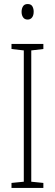

<svg xmlns="http://www.w3.org/2000/svg" viewBox="-20 -932 272 952"><path d="M195 0H37V-25L98 -31V-682L37 -689V-714H195V-689L135 -682V-31L195 -25ZM117 -912Q134 -912 140.5 -900.5Q147 -889 147 -874Q147 -856 139 -845.5Q131 -835 117 -835Q102 -835 94.5 -846Q87 -857 87 -873Q87 -889 94 -900.5Q101 -912 117 -912Z"/></svg>

Font: Noto Sans Malayalam ExtraCondensed ExtraLight
Style: Regular
Weight: 200
Width: 2
Designer: Jelle Bosma - Monotype Design Team
Foundry: Monotype Imaging Inc.
Version: Version 2.104; ttfautohint (v1.8.4.7-5d5b)